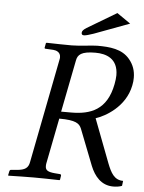

<svg xmlns="http://www.w3.org/2000/svg" viewBox="-57 -863 687 918"><g transform="rotate(5 287.0 -404.0)"><path d="M387 -654C363 -654 303 -645 265 -645C227 -645 189 -646 144 -647L141 -645L137 -624C136 -620 138 -618 142 -618L179 -616C193 -615 214 -608 214 -584C214 -581 214 -577 213 -574L115 -72C110 -44 95 -32 54 -29L29 -27C24 -27 21 -24 20 -19L16 0L18 2C63 1 102 0 140 0C178 0 217 1 262 2L265 0L268 -19C269 -24 266 -27 262 -27L237 -29C205 -32 192 -39 192 -59C192 -63 192 -67 193 -72L236 -291C316 -291 333 -276 343 -253L411 -79C430 -32 463 10 521 10C535 10 552 8 563 3L566 -21C523 -21 506 -55 489 -98L409 -308C453 -322 549 -374 570 -479C573 -492 574 -505 574 -517C574 -550 564 -579 543 -604C506 -649 447 -654 387 -654ZM381 -620C432 -620 490 -602 490 -521C490 -509 488 -494 485 -478C461 -353 383 -325 290 -325H242L291 -574C296 -603 313 -620 381 -620ZM319 -698C328 -698 344 -703 365 -710L534 -773L469 -818L328 -734C314 -725 307 -718 307 -709C307 -701 311 -698 319 -698Z"/></g></svg>

Font: Libertinus Serif
Style: Italic
Weight: 400
Italic angle: -12°
Designer: Philipp H. Poll, Khaled Hosny
Foundry: Caleb Maclennan
Version: Version 7.050;RELEASE